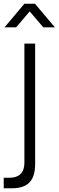

<svg xmlns="http://www.w3.org/2000/svg" viewBox="-30 -775 316 1035"><path d="M-10 240H33C120.5 240 159.5 199 159.5 108V-540H101.5V101C101.5 161.5 67.5 183 22.5 183H-10ZM-5.5 -627.5H57L130 -713.5L203.5 -627.5H266L158.5 -755H101.5Z"/></svg>

Font: Eudonet Light
Style: Regular
Weight: 300
Designer: Mikhail Sharanda
Foundry: Mikhail Sharanda
Version: Version 4.503;Glyphs 3.1.2 (3151)